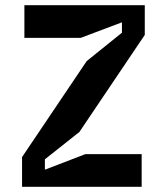

<svg xmlns="http://www.w3.org/2000/svg" viewBox="-20 -720 640 740"><path d="M526 0H65V-114.6L314.2 -484.6L450 -594V-634L291 -574H74V-700H538V-585.4L286 -211.4L153 -106V-66L309.2 -126H526Z"/></svg>

Font: Fliege Mono Thin
Style: Regular
Weight: 100
Version: Version 0.020;Glyphs 3.3 (3306)